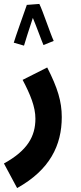

<svg xmlns="http://www.w3.org/2000/svg" viewBox="-61 -726 412 976"><path d="M139 -706 74 -701 75 -700C62 -663 16 -534 9 -509L61 -494C65 -508 88 -582 106 -635C125 -590 151 -517 160 -497L212 -518C194 -557 157 -670 139 -706ZM26 230C193 137 253 12 253 -131C253 -210 232 -279 179 -383L54 -320C93 -246 119 -183 119 -123C119 -33 79 39 -41 105Z"/></svg>

Font: Noto Sans Arabic UI XCn
Style: Bold
Weight: 700
Width: 2
Designer: Monotype Design Team, Nadine Chahine and Nizar Qandah
Foundry: Monotype Imaging Inc.
Version: Version 2.010